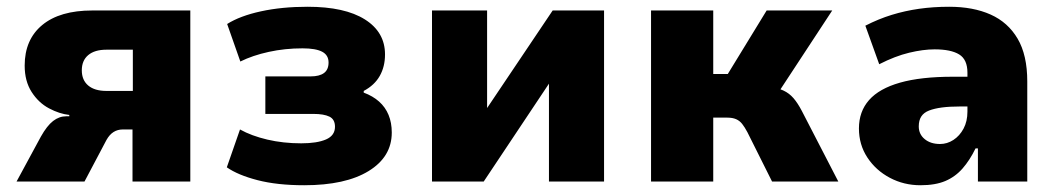

<svg xmlns="http://www.w3.org/2000/svg" viewBox="-20 -537 3129 568"><path d="M29 0 101 -133Q119 -165 137 -179Q155 -193 176 -193H185V-197Q156 -200 125 -216.5Q94 -233 73.5 -265Q53 -297 53 -343Q53 -420 105 -463Q157 -506 253 -506H543V0H372V-154H343Q328 -154 316 -146.5Q304 -139 295 -123L230 0ZM295 -268H373V-390H295Q260 -390 241 -374Q222 -358 222 -329Q222 -300 241 -284Q260 -268 295 -268Z M880 11Q800 11 742 -4Q684 -19 651 -42L690 -154Q724 -135 771 -124Q818 -113 871 -113Q918 -113 944.5 -124.5Q971 -136 971 -162Q971 -184 954.5 -192Q938 -200 907 -200H765V-311H899Q925 -311 938.5 -321Q952 -331 952 -352Q952 -374 933 -384Q914 -394 875 -394Q823 -394 775 -383.5Q727 -373 691 -355L652 -466Q690 -490 752 -503.5Q814 -517 890 -517Q1000 -517 1059.5 -479.5Q1119 -442 1119 -376Q1119 -340 1103.5 -312.5Q1088 -285 1056 -268V-263Q1083 -253 1101.5 -236.5Q1120 -220 1129.5 -197Q1139 -174 1139 -145Q1139 -73 1070.5 -31Q1002 11 880 11Z M1258 0V-506H1421V-201H1410L1615 -506H1767V0H1604V-306H1615L1411 0Z M1906 0V-506H2090V-318H2133L2248 -506H2442L2270 -244L2255 -281Q2281 -277 2298 -269Q2315 -261 2327.5 -246.5Q2340 -232 2352 -209L2460 0H2264L2191 -146Q2183 -161 2175.5 -170.5Q2168 -180 2157.5 -184.5Q2147 -189 2132 -189H2090V0Z M2703 11Q2654 11 2612.5 -11Q2571 -33 2546 -71Q2521 -109 2521 -157Q2521 -207 2551 -241Q2581 -275 2642.5 -292.5Q2704 -310 2799 -310H2863V-222H2820Q2789 -222 2766.5 -219Q2744 -216 2728.5 -210Q2713 -204 2705.5 -192.5Q2698 -181 2698 -163Q2698 -140 2715.5 -125.5Q2733 -111 2761 -111Q2782 -111 2800.5 -123Q2819 -135 2830.5 -156.5Q2842 -178 2842 -207V-322Q2842 -361 2817.5 -376Q2793 -391 2745 -391Q2711 -391 2669.5 -381Q2628 -371 2581 -347L2540 -461Q2579 -481 2618 -493Q2657 -505 2699 -511Q2741 -517 2788 -517Q2859 -517 2910.5 -494Q2962 -471 2990.5 -422.5Q3019 -374 3019 -296V0H2873V-98H2866Q2849 -63 2827.5 -38.5Q2806 -14 2776.5 -1.5Q2747 11 2703 11Z"/></svg>

Font: Nunito Sans 7pt SemiCondensed Black
Style: Regular
Weight: 900
Width: 4
Designer: Vernon Adams
Foundry: Vernon Adams
Version: Version 3.101;gftools[0.9.27]